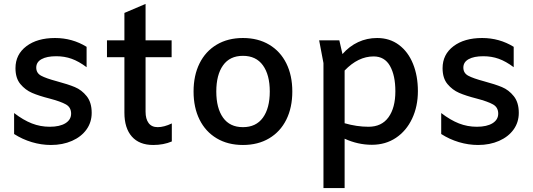

<svg xmlns="http://www.w3.org/2000/svg" viewBox="-20 -728 2720 980"><path d="M52 -44V-151Q99 -115 142.5 -98Q186 -81 234 -81Q285 -81 314 -99Q343 -117 343 -148Q343 -180 316.5 -195Q290 -210 233 -225Q178 -239 143.5 -254Q109 -269 84 -299Q59 -329 59 -380Q59 -450 114.5 -492Q170 -534 261 -534Q349 -534 422 -489V-385Q382 -415 345.5 -428Q309 -441 267 -441Q219 -441 192 -426Q165 -411 165 -383Q165 -355 190 -341.5Q215 -328 271 -313Q327 -298 362 -283.5Q397 -269 422.5 -237Q448 -205 448 -152Q448 -104 421.5 -67Q395 -30 347.5 -9Q300 12 240 12Q191 12 142.5 -2.5Q94 -17 52 -44Z M723 -522H856V-436H723V-158Q723 -121 738.5 -100Q754 -79 785 -79Q817 -79 857 -98V-6Q815 12 762 12Q691 12 653 -31Q615 -74 615 -153V-436H526V-522H615V-662L723 -708Z M968 -261Q968 -343 998.5 -404.5Q1029 -466 1086 -500Q1143 -534 1220 -534Q1297 -534 1354 -500Q1411 -466 1441.5 -404.5Q1472 -343 1472 -261Q1472 -179 1441.5 -117.5Q1411 -56 1354 -22Q1297 12 1220 12Q1143 12 1086 -22Q1029 -56 998.5 -117.5Q968 -179 968 -261ZM1357 -261Q1357 -346 1322 -394.5Q1287 -443 1220 -443Q1153 -443 1118.5 -394.5Q1084 -346 1084 -261Q1084 -176 1118.5 -127.5Q1153 -79 1220 -79Q1287 -79 1322 -127.5Q1357 -176 1357 -261Z M2113 -263Q2113 -185 2083.5 -122.5Q2054 -60 2001 -24.5Q1948 11 1878 11Q1807 11 1739 -20V232H1631V-406L1609 -522H1712L1728 -452Q1763 -492 1808 -513Q1853 -534 1905 -534Q1969 -534 2016 -499Q2063 -464 2088 -402.5Q2113 -341 2113 -263ZM1998 -262Q1998 -343 1970.5 -391.5Q1943 -440 1887 -440Q1808 -440 1739 -368V-99Q1801 -81 1861 -81Q1928 -81 1963 -129.5Q1998 -178 1998 -262Z M2232 -44V-151Q2279 -115 2322.5 -98Q2366 -81 2414 -81Q2465 -81 2494 -99Q2523 -117 2523 -148Q2523 -180 2496.5 -195Q2470 -210 2413 -225Q2358 -239 2323.5 -254Q2289 -269 2264 -299Q2239 -329 2239 -380Q2239 -450 2294.5 -492Q2350 -534 2441 -534Q2529 -534 2602 -489V-385Q2562 -415 2525.5 -428Q2489 -441 2447 -441Q2399 -441 2372 -426Q2345 -411 2345 -383Q2345 -355 2370 -341.5Q2395 -328 2451 -313Q2507 -298 2542 -283.5Q2577 -269 2602.5 -237Q2628 -205 2628 -152Q2628 -104 2601.5 -67Q2575 -30 2527.5 -9Q2480 12 2420 12Q2371 12 2322.5 -2.5Q2274 -17 2232 -44Z"/></svg>

Font: Amiko SemiBold
Style: Regular
Weight: 600
Designer: Pablo Impallari, Rodrigo Fuenzalida, Andres Torresi
Foundry: Impallari Type
Version: Version 1.001; ttfautohint (v1.3)